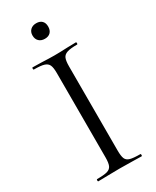

<svg xmlns="http://www.w3.org/2000/svg" viewBox="-205 -855 741 912"><g transform="rotate(-30 166.0 -399.0)"><path d="M284 -12Q287 -12 287 -6Q287 0 284 0Q254 0 236 -1L165 -2L96 -1Q78 0 47 0Q44 0 44 -6Q44 -12 47 -12Q85 -12 102.5 -17Q120 -22 126.5 -36.5Q133 -51 133 -81V-544Q133 -574 126.5 -588Q120 -602 102.5 -607.5Q85 -613 47 -613Q44 -613 44 -619Q44 -625 47 -625L96 -624Q138 -622 165 -622Q195 -622 237 -624L284 -625Q287 -625 287 -619Q287 -613 284 -613Q247 -613 229 -607Q211 -601 205 -586.5Q199 -572 199 -542V-81Q199 -50 205 -36Q211 -22 228.5 -17Q246 -12 284 -12ZM122 -756Q122 -775 134 -786.5Q146 -798 166 -798Q186 -798 197 -787Q208 -776 208 -756Q208 -736 197 -724.5Q186 -713 166 -713Q146 -713 134 -724.5Q122 -736 122 -756Z"/></g></svg>

Font: Cormorant Unicase
Style: Regular
Weight: 400
Designer: Christian Thalmann (Catharsis Fonts)
Foundry: Catharsis Fonts
Version: Version 4.000